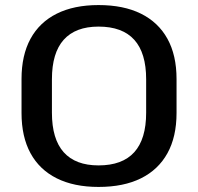

<svg xmlns="http://www.w3.org/2000/svg" viewBox="-20 -729 782 758"><path d="M369 9Q272 9 204 -25Q136 -59 100.5 -124Q65 -189 65 -283V-417Q65 -511 100.5 -576Q136 -641 204 -675Q272 -709 369 -709Q468 -709 536.5 -675Q605 -641 641 -576Q677 -511 677 -417V-283Q677 -189 641 -124Q605 -59 536.5 -25Q468 9 369 9ZM369 -76Q463 -76 510 -128Q557 -180 557 -284V-416Q557 -520 510 -572Q463 -624 369 -624Q278 -624 231.5 -572Q185 -520 185 -416V-284Q185 -180 231.5 -128Q278 -76 369 -76Z"/></svg>

Font: Pathway Extreme 72pt SemiBold
Style: Regular
Weight: 600
Designer: Eduardo Rodriguez Tunni
Foundry: Eduardo Rodriguez Tunni
Version: Version 1.001;gftools[0.9.26]